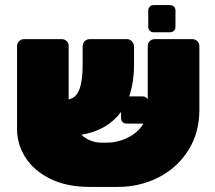

<svg xmlns="http://www.w3.org/2000/svg" viewBox="-20 -725 845 755"><path d="M563 -620V-683Q563 -693 569 -699Q575 -705 585 -705H648Q658 -705 664 -699Q670 -693 670 -683V-620Q670 -610 664 -604Q658 -598 648 -598H585Q575 -598 569 -604Q563 -610 563 -620ZM764 -544V-293Q764 -203 720.5 -134Q677 -65 603.5 -27.5Q530 10 443 10H333Q242 10 177.5 -22Q113 -54 80 -106Q47 -158 47 -217V-544Q47 -555 55 -563Q63 -571 74 -571H223Q234 -571 242 -563.5Q250 -556 250 -545V-335V-334Q279 -340 292 -373Q305 -406 305 -471V-542Q305 -555 313 -563Q321 -571 332 -571H480Q491 -571 499 -562Q507 -553 507 -542V-471Q507 -401 488 -346H541Q548 -346 553.5 -342.5Q559 -339 561 -334V-545Q561 -556 569 -563.5Q577 -571 588 -571H737Q748 -571 756 -563Q764 -555 764 -544ZM544 -239H541H478Q468 -239 462 -245Q456 -251 456 -261V-285Q402 -212 300 -195Q334 -164 380 -164H398Q444 -164 484 -184.5Q524 -205 544 -239Z"/></svg>

Font: Rubik
Style: Regular
Weight: 900
Designer: Hubert & Fischer
Foundry: Hubert & Fischer
Version: Version 1.100